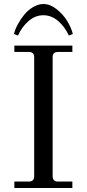

<svg xmlns="http://www.w3.org/2000/svg" viewBox="-20 -940 434 960"><path d="M51.8 0V-32.2H124Q150.9 -32.2 150.9 -59.1V-652.8Q150.9 -667 144.5 -673.6Q138.2 -680.2 124 -680.2H51.8V-711.9H341.8V-680.2H270Q255.9 -680.2 249.5 -673.6Q243.2 -667 243.2 -652.8V-59.1Q243.2 -32.2 270 -32.2H341.8V0ZM49.8 -770Q55.2 -792.5 68.8 -818.1Q82.5 -843.8 101.3 -866.7Q120.1 -889.6 145.8 -904.8Q171.4 -919.9 196.8 -919.9Q230.5 -919.9 263.2 -894Q295.9 -868.2 316.2 -834.7Q336.4 -801.3 344.2 -770L324.2 -762.2Q303.7 -807.1 270.3 -835.4Q236.8 -863.8 196.8 -863.8Q156.7 -863.8 123.5 -835.4Q90.3 -807.1 69.8 -762.2Z"/></svg>

Font: Flanker Steampunk
Style: Regular
Weight: 400
Designer: Alexey Kryukov, Leonardo Di Lena
Foundry: Alexey Kryukov, Leonardo Di Lena
Version: 1.210